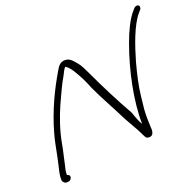

<svg xmlns="http://www.w3.org/2000/svg" viewBox="-135 -908 1053 1050"><g transform="rotate(-20 391.5 -383.0)"><path d="M105 -268C92 -222 87 -184 77 -139L65 -85C59 -63 54 -35 55 -16C55 -7 66 6 79 6L88 5C99 5 105 -3 108 -14C110 -23 103 -31 94 -31C93 -33 92 -36 93 -39C93 -54 97 -70 101 -85L113 -139C118 -159 122 -180 126 -201C139 -274 164 -345 191 -406C214 -456 238 -510 262 -550C269 -562 276 -582 286 -590C289 -590 290 -590 291 -589C309 -575 319 -560 332 -538C350 -508 367 -474 381 -437C415 -362 459 -287 495 -213C517 -172 541 -135 556 -102C561 -91 565 -83 569 -78C571 -74 579 -72 589 -72C612 -72 616 -99 613 -121C612 -151 610 -188 613 -225C615 -248 618 -273 621 -298C627 -356 641 -415 659 -483C684 -570 720 -676 766 -730L778 -744C782 -748 783 -753 783 -758C784 -774 764 -776 752 -764L740 -750C710 -716 681 -655 660 -597C606 -450 572 -280 575 -154C573 -156 569 -165 568 -166C559 -184 551 -206 542 -232C491 -322 441 -420 398 -513C384 -541 375 -564 358 -584C342 -601 328 -628 293 -626C268 -624 256 -607 244 -586C190 -495 138 -388 105 -268Z"/></g></svg>

Font: Stray Cat
Style: ExtObl
Weight: 400
Version: Version 1.0